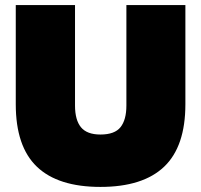

<svg xmlns="http://www.w3.org/2000/svg" viewBox="-20 -724 791 755"><path d="M709 -704V-314Q709 -148 625.5 -68.5Q542 11 375 11Q208 11 125 -68.5Q42 -148 42 -314V-704H275V-309Q275 -252 298.5 -223.5Q322 -195 375 -195Q431 -195 454 -224Q477 -253 477 -309V-704Z"/></svg>

Font: Prodigy Sans Black
Style: Regular
Weight: 900
Designer: Wei Huang
Foundry: Wei Huang
Version: Version 1.003; ttfautohint (v1.8.3)